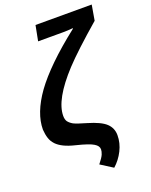

<svg xmlns="http://www.w3.org/2000/svg" viewBox="-167 -814 865 1098"><g transform="rotate(-20 265.5 -264.5)"><path d="M531 -725 515 -632Q368 -505 298 -430Q160 -281 160 -182Q160 -160 169 -147Q180 -133 198 -123Q208 -118 227 -111.5Q246 -105 274 -97Q353 -74 383.5 -45Q414 -16 414 27Q414 75 391.5 119.5Q369 164 333 196L259 149Q284 118 291 101Q298 84 298 71Q298 50 273 35Q248 19 171 0Q129 -10 101.5 -23.5Q74 -37 57.5 -54.5Q41 -72 33.5 -95Q26 -118 24 -148Q24 -248 107 -364Q149 -422 217.5 -489Q286 -556 383 -632V-635Q348 -632 323 -632H171L189 -725Z"/></g></svg>

Font: Libra Sans Modern
Style: Bold Italic
Weight: 700
Italic angle: -12°
Foundry: Stefan Peev, Context Ltd
Version: Version 1.000